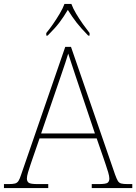

<svg xmlns="http://www.w3.org/2000/svg" viewBox="-24 -951 689 971"><path d="M-4 0V-20H18Q41 -20 52 -23Q63 -26 69.5 -36Q76 -46 83 -68L306 -714H335L558 -68Q566 -46 572 -36Q578 -26 589 -23Q600 -20 623 -20H645V0H440V-20H474Q512 -20 520.5 -27Q529 -34 529 -48Q529 -60 523 -80Q517 -100 510.5 -119Q504 -138 501 -147L465 -251H176L140 -147Q137 -138 130.5 -119Q124 -100 118 -80Q112 -60 112 -48Q112 -34 121 -27Q130 -20 167 -20H220V0ZM184 -276H456L379 -505Q370 -532 359 -564.5Q348 -597 338 -628Q328 -659 321 -680Q317 -665 306.5 -634Q296 -603 285 -570.5Q274 -538 266 -515ZM210 -784Q226 -803 244 -829Q262 -855 278 -882Q294 -909 302 -931H337Q345 -909 361 -882Q377 -855 395.5 -829Q414 -803 429 -784V-771H422Q385 -809 363.5 -836.5Q342 -864 319 -901Q297 -864 276 -836.5Q255 -809 217 -771H210Z"/></svg>

Font: Noto Serif Myanmar Thin
Style: Regular
Weight: 100
Designer: Ben Mitchell and the Monotype Design Team
Foundry: Monotype Imaging Inc.
Version: Version 2.106; ttfautohint (v1.8.4.7-5d5b)